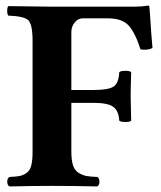

<svg xmlns="http://www.w3.org/2000/svg" viewBox="-20 -669 580 691"><path d="M236.8 -122.1Q236.8 -92.3 242.9 -73.7Q249 -55.2 263.4 -46.6Q277.8 -38.1 291 -35.6Q304.2 -33.2 330.1 -32.2Q337.9 -27.3 337.9 -15.1Q337.9 -2.9 330.1 2Q250 0 168 0Q93.8 0 14.2 2Q6.3 -2 6.1 -14.9Q5.9 -27.8 14.2 -32.2Q39.1 -33.2 51 -35.6Q63 -38.1 75.4 -46.6Q87.9 -55.2 92.5 -73.5Q97.2 -91.8 97.2 -122.1V-522Q97.2 -582 81.5 -596.4Q65.9 -610.8 9.8 -612.8Q5.9 -617.7 5.9 -629.9Q5.9 -642.1 9.8 -647L164.1 -645H463.9Q489.7 -645 513.2 -648.9Q517.1 -648.9 517.1 -646Q518.1 -643.1 520 -614.5Q522 -585.9 524.4 -549.6Q526.9 -513.2 528.8 -496.1Q510.7 -487.3 485.8 -491.2Q466.8 -550.3 443.4 -576.7Q419.9 -603 368.2 -603H277.8Q260.7 -603 248.8 -588.1Q236.8 -573.2 236.8 -554.2V-345.2H317.9Q369.6 -345.2 388.4 -357.2Q407.2 -369.1 409.2 -409.2Q414.1 -414.1 431.2 -414.1Q448.2 -414.1 452.1 -409.2Q450.2 -349.1 450.2 -323.2Q450.2 -305.2 452.1 -234.9Q448.2 -230 431.2 -230Q414.1 -230 409.2 -234.9Q407.2 -270 387.7 -284.4Q368.2 -298.8 317.9 -298.8H236.8Z"/></svg>

Font: Linux Libertine
Style: Bold
Weight: 700
Designer: Philipp H. Poll
Foundry: Philipp H. Poll
Version: Version 5.0.3